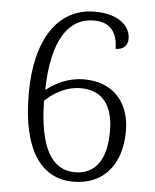

<svg xmlns="http://www.w3.org/2000/svg" viewBox="-53 -769 664 823"><g transform="rotate(5 279.5 -357.0)"><path d="M293 10C427 10 499 -86 499 -225C499 -356 420 -431 302 -431C231 -431 177 -401 139 -371C143 -585 211 -686 322 -686C392 -686 424 -643 424 -573C457 -573 476 -591 476 -621C476 -673 428 -724 322 -724C164 -724 70 -584 70 -350C70 -99 160 10 293 10ZM296 -31C196 -31 141 -125 138 -325C168 -353 221 -392 291 -392C384 -392 431 -329 431 -220C431 -98 386 -31 296 -31Z"/></g></svg>

Font: Noto Serif Ethiopic Light
Style: Regular
Weight: 300
Designer: Monotype Design Team
Foundry: Monotype Imaging Inc.
Version: Version 2.102